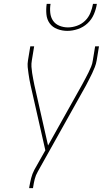

<svg xmlns="http://www.w3.org/2000/svg" viewBox="-20 -975 540 995"><path d="M131 0 132 -7Q136 -30 141.5 -52Q147 -74 158 -95L215 -196L139 -531Q135 -547 132.5 -563Q130 -579 127.5 -595Q125 -611 123.5 -627.5Q122 -644 125 -662L137 -735H157L145 -662Q142 -645 143 -629Q144 -613 146.5 -597Q149 -581 152 -565.5Q155 -550 158 -535L229 -221L407 -539Q415 -554 423 -569Q431 -584 438.5 -599Q446 -614 452.5 -630Q459 -646 461 -662L473 -735H493L481 -662Q478 -644 471.5 -627.5Q465 -611 457.5 -595Q450 -579 441.5 -563Q433 -547 425 -531L176 -86Q165 -67 160 -47Q155 -27 152 -7L151 0ZM329 -815Q302 -815 277 -824.5Q252 -834 237.5 -854Q223 -874 220.5 -901Q218 -928 222 -955H242Q238 -932 240.5 -908.5Q243 -885 255 -867.5Q267 -850 288 -841.5Q309 -833 332 -833Q355 -833 379 -841.5Q403 -850 421 -867.5Q439 -885 448.5 -908.5Q458 -932 462 -955H482Q478 -928 466.5 -901Q455 -874 433.5 -854Q412 -834 384 -824.5Q356 -815 329 -815Z"/></svg>

Font: Iosevka Curly Thin
Style: Italic
Weight: 100
Italic angle: -9°
Monospace: yes
Designer: Belleve Invis
Foundry: Belleve Invis
Version: Version 22.1.2; ttfautohint (v1.8.4)